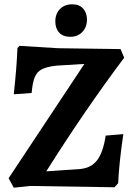

<svg xmlns="http://www.w3.org/2000/svg" viewBox="-20 -867 620 892"><path d="M20 -39 372 -570 242 -562Q198 -557 175 -545.5Q152 -534 141.5 -508.5Q131 -483 127 -435L44 -429Q58 -557 61 -644L71 -654L249 -643L540 -639L557 -599Q376 -358 195 -71L354 -82Q404 -87 431.5 -123Q459 -159 471 -237L553 -244Q533 -109 529 -16L512 3L119 -3L44 5ZM237 -767Q237 -803 258.5 -825Q280 -847 316 -847Q348 -847 366 -827.5Q384 -808 384 -776Q384 -741 362.5 -718.5Q341 -696 306 -696Q273 -696 255 -715.5Q237 -735 237 -767Z"/></svg>

Font: Alegreya
Style: Bold
Weight: 700
Designer: Juan Pablo del Peral
Foundry: Huerta Tipografica
Version: Version 2.008; ttfautohint (v1.8)